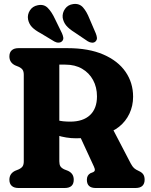

<svg xmlns="http://www.w3.org/2000/svg" viewBox="-20 -941 755 961"><path d="M646.2 -456.9Q646.2 -411.2 627.8 -372.2Q609.4 -333.2 576 -306.5Q542.7 -279.7 497.9 -270.6Q472 -266.2 454.2 -261.1Q436.5 -256 416 -252.4Q395.6 -248.8 361.1 -248.8Q336.1 -248.8 311.6 -252.8Q287.1 -256.7 266.1 -263.8Q245.1 -270.8 229.7 -279.4L229.5 -354.5Q245.6 -345.4 262.4 -340.5Q279.3 -335.6 296.5 -333.9Q313.8 -332.2 331.1 -332.2Q395.8 -332.2 430.6 -365Q465.4 -397.8 465.4 -458.5Q465.4 -504.4 445.8 -540.4Q426.3 -576.3 390.9 -596.9Q355.6 -617.5 307.2 -617.5H276.9V-133.7Q276.9 -118 282.1 -109.1Q287.4 -100.3 300.9 -93.6L320.7 -85.8Q335.2 -78.8 342.1 -68Q349.1 -57.2 349.1 -41.3Q349.1 0 303.5 0H72.6Q50.5 0 38.8 -10.7Q27 -21.5 27 -41.3Q27 -71.7 55.1 -85.8L74 -93.5Q88.1 -100.3 93.6 -109.1Q99 -118 99 -133.7V-566.3Q99 -582.1 93.6 -590.9Q88.1 -599.7 74 -606.5L55.1 -614.2Q27 -628.3 27 -658.7Q27 -678.6 38.8 -689.3Q50.5 -700 72.6 -700H317.1Q423.9 -700 497.2 -668.2Q570.6 -636.4 608.4 -581.5Q646.2 -526.6 646.2 -456.9ZM365.2 -291 535.4 -312.7 634.4 -122.7Q642.6 -107.3 650.8 -99.7Q659 -92.1 675.3 -84.9Q690.6 -78 697.2 -67.9Q703.9 -57.9 703.9 -41.3Q703.9 -21.9 692.8 -10.9Q681.7 0 658.3 0H458.9Q414.8 0 414.8 -41.3Q414.8 -52.8 419.3 -60.9Q423.9 -69 432.4 -73.9L447.4 -79.8Q453.8 -83.2 454.6 -89.4Q455.5 -95.6 449.7 -108.1ZM254.9 -846.8 290.1 -774.7Q295.1 -763.6 296.7 -753.6Q298.4 -743.6 291.3 -735.3Q284.4 -728 273.5 -727.7Q262.7 -727.4 252.3 -733.2L184.4 -774.1Q155.1 -789.7 140.2 -805.3Q125.3 -820.9 120.5 -843.5Q116.1 -867.5 129.5 -888.6Q142.9 -909.7 168.6 -914.7Q199.3 -921.4 219.1 -901.4Q238.9 -881.4 254.9 -846.8ZM428.1 -846.8 459.6 -773.5Q464.3 -761.6 465.2 -751.8Q466.1 -742 458.4 -733.8Q451.6 -726.8 440.5 -727.4Q429.4 -728.1 419.5 -734.3L353.5 -778.8Q325.3 -796.4 311.4 -813.2Q297.5 -830 293.7 -852.6Q291.3 -876.6 305.6 -896.8Q320 -917.1 346.1 -920.6Q377.2 -924.9 395.8 -903.5Q414.4 -882.2 428.1 -846.8Z"/></svg>

Font: Fraunces 144pt S100 Black
Style: Regular
Weight: 900
Version: Version 1.000